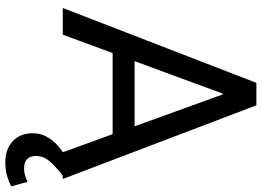

<svg xmlns="http://www.w3.org/2000/svg" viewBox="-148 -602 962 705"><g transform="rotate(90 332.5 -250.0)"><path d="M473.1 -183.1H175.3L107.9 0H9.8L284.7 -710.9H367.2L637.7 0H539.6ZM205.1 -263.7H444.3L327.1 -587.4H324.2ZM626 0Q591.8 25.4 572.5 48.6Q553.2 71.8 553.2 98.1Q553.2 118.7 564.2 130.4Q575.2 142.1 600.1 142.1Q613.3 142.1 624.5 138.4Q635.7 134.8 648.4 129.4L664.6 189.5Q647 198.7 625.7 204.8Q604.5 210.9 575.2 210.9Q528.8 210.9 499.3 184.1Q469.7 157.2 469.7 108.9Q469.7 69.8 499.3 34.7Q528.8 -0.5 590.8 -27.8Z"/></g></svg>

Font: GeogebraSans
Style: Regular
Weight: 400
Designer: Google
Version: Version 1.100140; 2013